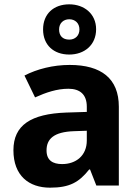

<svg xmlns="http://www.w3.org/2000/svg" viewBox="-20 -857 644 887"><path d="M300 -605C370 -605 424 -649 424 -722C424 -793 369 -837 300 -837C228 -837 179 -793 179 -721C179 -649 228 -605 300 -605ZM300 -674C269 -674 253 -692 253 -721C253 -750 273 -768 300 -768C327 -768 347 -750 347 -721C347 -692 327 -674 300 -674ZM302 -557C225 -557 151 -538 93 -508L142 -407C193 -430 243 -447 296 -447C349 -447 381 -421 381 -364V-340L286 -337C123 -331 42 -279 42 -163C42 -45 114 10 211 10C302 10 345 -15 392 -74H396L425 0H529V-364C529 -494 448 -557 302 -557ZM323 -251 381 -253V-208C381 -138 331 -99 267 -99C224 -99 195 -116 195 -162C195 -214 227 -248 323 -251Z"/></svg>

Font: Noto Sans Lisu
Style: Bold
Weight: 700
Designer: Monotype Design Team. David Williams.
Foundry: Monotype Imaging Inc.
Version: Version 2.102